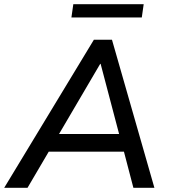

<svg xmlns="http://www.w3.org/2000/svg" viewBox="-48 -894 804 914"><path d="M-28 0 399 -705H485L687 0H587L542 -172H184L83 0ZM429 -590 233 -256H519L431 -590ZM292 -811 301 -874H636L627 -811Z"/></svg>

Font: Nunito Sans SemiBold
Style: Italic
Weight: 600
Italic angle: -9°
Designer: Vernon Adams
Foundry: Vernon Adams
Version: Version 3.006; ttfautohint (v1.8.3)